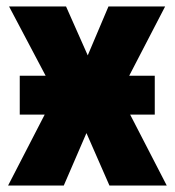

<svg xmlns="http://www.w3.org/2000/svg" viewBox="-20 -573 540 593"><path d="M5 0 118 -219H41V-339H121L8 -553H184L251 -402L315 -553H490L379 -339H458V-219H382L495 0H318L247 -162L177 0Z"/></svg>

Font: Noto Sans Mono ExtraCondensed Black
Style: Regular
Weight: 900
Width: 2
Designer: Monotype Design Team
Foundry: Monotype Imaging Inc.
Version: Version 2.014